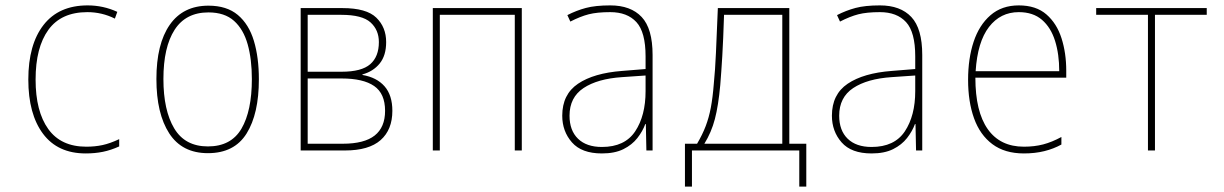

<svg xmlns="http://www.w3.org/2000/svg" viewBox="-20 -558 4540 712"><path d="M298 11Q194 11 139.5 -62Q85 -135 85 -263Q85 -393 141.5 -465.5Q198 -538 305 -538Q363 -538 415 -514L406 -489Q358 -513 304 -513Q207 -513 159.5 -447.5Q112 -382 112 -263Q112 -145 159 -79.5Q206 -14 300 -14Q332 -14 360 -20Q388 -26 422 -42V-15Q391 -1 361.5 5Q332 11 298 11Z M751 10Q655 10 607.5 -63.5Q560 -137 560 -265Q560 -395 609.5 -466Q659 -537 753 -537Q821 -537 862 -502.5Q903 -468 921.5 -406.5Q940 -345 940 -264Q940 -136 894.5 -63Q849 10 751 10ZM751 -15Q837 -15 875.5 -81Q914 -147 914 -265Q914 -338 898.5 -393.5Q883 -449 848 -480.5Q813 -512 753 -512Q669 -512 627.5 -447.5Q586 -383 586 -265Q586 -149 626 -82Q666 -15 751 -15Z M1095 0V-528H1250Q1339 -528 1375.5 -492.5Q1412 -457 1412 -402Q1412 -352 1388 -322.5Q1364 -293 1324 -282V-280Q1377 -271 1406 -238Q1435 -205 1435 -147Q1435 -77 1391.5 -38.5Q1348 0 1259 0ZM1121 -292H1247Q1321 -292 1353 -320Q1385 -348 1385 -402Q1385 -447 1354 -475Q1323 -503 1246 -503H1121ZM1121 -25H1251Q1331 -25 1369.5 -55.5Q1408 -86 1408 -147Q1408 -211 1367.5 -239Q1327 -267 1247 -267H1121Z M1585 0V-528H1915V0H1889V-503H1611V0Z M2212 11Q2137 11 2101 -30Q2065 -71 2065 -129Q2065 -208 2123.5 -247.5Q2182 -287 2287 -295L2374 -302V-349Q2374 -439 2340 -476Q2306 -513 2243 -513Q2194 -513 2163 -505Q2132 -497 2095 -478L2084 -502Q2117 -519 2152.5 -528.5Q2188 -538 2243 -538Q2319 -538 2359.5 -495Q2400 -452 2400 -354V0H2377L2375 -98H2373Q2363 -71 2343.5 -46Q2324 -21 2292 -5Q2260 11 2212 11ZM2212 -13Q2297 -13 2335.5 -71Q2374 -129 2374 -220V-278L2287 -272Q2196 -266 2144 -231.5Q2092 -197 2092 -129Q2092 -74 2123.5 -43.5Q2155 -13 2212 -13Z M2520 134V-25H2565Q2585 -59 2597 -90.5Q2609 -122 2616 -159Q2623 -196 2627 -247Q2632 -296 2635 -362.5Q2638 -429 2642 -528H2907V-25H2970V134H2944V0H2546V134ZM2651 -243Q2644 -166 2631 -116.5Q2618 -67 2592 -25H2881V-503H2665Q2662 -409 2658.5 -350.5Q2655 -292 2651 -243Z M3212 11Q3137 11 3101 -30Q3065 -71 3065 -129Q3065 -208 3123.5 -247.5Q3182 -287 3287 -295L3374 -302V-349Q3374 -439 3340 -476Q3306 -513 3243 -513Q3194 -513 3163 -505Q3132 -497 3095 -478L3084 -502Q3117 -519 3152.5 -528.5Q3188 -538 3243 -538Q3319 -538 3359.5 -495Q3400 -452 3400 -354V0H3377L3375 -98H3373Q3363 -71 3343.5 -46Q3324 -21 3292 -5Q3260 11 3212 11ZM3212 -13Q3297 -13 3335.5 -71Q3374 -129 3374 -220V-278L3287 -272Q3196 -266 3144 -231.5Q3092 -197 3092 -129Q3092 -74 3123.5 -43.5Q3155 -13 3212 -13Z M3777 11Q3706 11 3660 -23.5Q3614 -58 3592 -119.5Q3570 -181 3570 -262Q3570 -341 3590.5 -403Q3611 -465 3653 -501.5Q3695 -538 3758 -538Q3822 -538 3860.5 -504.5Q3899 -471 3916.5 -416Q3934 -361 3934 -296V-270H3597Q3597 -144 3643 -79Q3689 -14 3777 -14Q3816 -14 3848.5 -22.5Q3881 -31 3916 -50V-22Q3887 -6 3852.5 2.5Q3818 11 3777 11ZM3598 -294H3908Q3908 -357 3892.5 -406.5Q3877 -456 3844 -484.5Q3811 -513 3758 -513Q3690 -513 3647.5 -458Q3605 -403 3598 -294Z M4237 0V-503H4045V-528H4455V-503H4263V0Z"/></svg>

Font: Noto Sans Mono ExtraCondensed Thin
Style: Regular
Weight: 100
Width: 2
Designer: Monotype Design Team
Foundry: Monotype Imaging Inc.
Version: Version 2.014; ttfautohint (v1.8.4.7-5d5b)